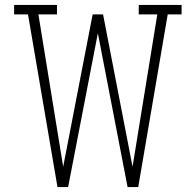

<svg xmlns="http://www.w3.org/2000/svg" viewBox="-20 -755 790 775"><path d="M212 0 93 -697H37V-735H210V-697H135L235 -82L354 -697H396L515 -82L615 -697H540V-735H713V-697H657L538 0H495L375 -621L255 0Z"/></svg>

Font: Iosevka Etoile Extralight
Style: Regular
Weight: 200
Designer: Belleve Invis
Foundry: Belleve Invis
Version: Version 22.1.2; ttfautohint (v1.8.4)